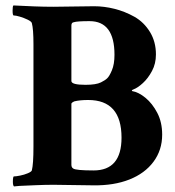

<svg xmlns="http://www.w3.org/2000/svg" viewBox="-20 -668 631 692"><path d="M30.3 3.9Q26.4 0 26.4 -12.7Q26.4 -32.2 30.3 -32.2Q38.1 -32.2 52.7 -35.2Q67.4 -38.1 80.1 -43.5Q92.8 -48.8 94.7 -53.7Q100.6 -76.2 100.6 -139.6V-508.8Q100.6 -563.5 94.7 -585Q92.8 -590.8 79.6 -597.2Q66.4 -603.5 51.8 -607.9Q37.1 -612.3 29.3 -612.3Q25.4 -612.3 25.4 -629.9Q25.4 -645.5 28.3 -648.4Q67.4 -646.5 103 -645Q138.7 -643.6 171.9 -643.6L319.3 -645.5Q355.5 -645.5 392.6 -636.2Q429.7 -627 464.8 -607.4Q499 -587.9 520.5 -552.7Q542 -517.6 542 -471.7Q542 -438.5 527.8 -412.1Q513.7 -385.7 495.1 -368.7Q476.6 -351.6 460.9 -345.7Q453.1 -342.8 456.1 -339.8Q479.5 -335.9 504.4 -315.4Q529.3 -294.9 546.9 -261.2Q564.5 -227.5 564.5 -182.6Q564.5 -127 533.2 -85Q502 -43 446.3 -21Q390.6 1 316.4 0L172.9 -2Q143.6 -2 107.9 -0.5Q72.3 1 50.8 2ZM288.1 -362.3Q326.2 -362.3 343.8 -371.1Q359.4 -378.9 366.2 -385.7Q374 -392.6 383.3 -414.6Q392.6 -436.5 392.6 -470.7Q392.6 -591.8 302.7 -591.8Q257.8 -591.8 246.1 -587.9Q237.3 -586.9 237.3 -576.2V-376Q237.3 -362.3 288.1 -362.3ZM317.4 -53.7Q418 -53.7 418 -171.9Q418 -307.6 297.9 -307.6Q267.6 -307.6 248 -302.7Q237.3 -297.9 237.3 -293.9V-74.2Q237.3 -64.5 244.1 -60.5Q253.9 -53.7 317.4 -53.7Z"/></svg>

Font: Crimson Text Bold
Style: Bold
Weight: 700
Designer: Sebastian Kosch
Foundry: Sebastian Kosch
Version: Version 1.10 July 1, 2025